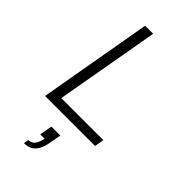

<svg xmlns="http://www.w3.org/2000/svg" viewBox="-294 -752 1094 1094"><g transform="rotate(45 253.0 -205.5)"><path d="M48 0 168 -686H233L122 -57H461L451 0ZM153 275 158 245Q183 245 197 227.5Q211 210 218 174H183L197 98H269L257 163Q251 203 237 228Q223 253 202.5 264Q182 275 153 275Z"/></g></svg>

Font: Archivo SemiBold ExtraLight
Style: Italic
Weight: 250
Italic angle: -10°
Version: Version 2.001